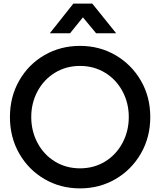

<svg xmlns="http://www.w3.org/2000/svg" viewBox="-20 -1021 887 1063"><path d="M35 -373Q35 -485 86.5 -575Q138 -665 226.5 -716Q315 -767 423 -767Q531 -767 619.5 -715.5Q708 -664 760 -574.5Q812 -485 812 -373Q812 -261 760 -171Q708 -81 619.5 -29.5Q531 22 423 22Q315 22 226.5 -29.5Q138 -81 86.5 -171Q35 -261 35 -373ZM423 -89Q500 -89 561.5 -126.5Q623 -164 658 -229.5Q693 -295 693 -373Q693 -451 658 -516Q623 -581 561.5 -618.5Q500 -656 423 -656Q346 -656 284.5 -618.5Q223 -581 188 -516Q153 -451 153 -373Q153 -295 188 -229.5Q223 -164 284.5 -126.5Q346 -89 423 -89ZM386 -1001H491L623 -837H512L439 -925L368 -837H256Z"/></svg>

Font: BLUETTI 2.0 Medium
Style: Italic
Weight: 500
Designer: Stijn de Vries
Foundry: tokotype
Version: Version 2.005;October 31, 2023;FontCreator 14.0.0.2814 64-bi